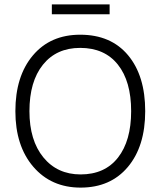

<svg xmlns="http://www.w3.org/2000/svg" viewBox="-20 -846 731 874"><path d="M641 -340Q641 -180 562 -86Q483 8 347 8Q213 8 131.5 -87Q50 -182 50 -340Q50 -499 129.5 -593.5Q209 -688 345 -688Q485 -688 563 -594.5Q641 -501 641 -340ZM114 -340Q114 -207 177.5 -129.5Q241 -52 347 -52Q457 -52 517 -128.5Q577 -205 577 -340Q577 -476 516.5 -552Q456 -628 345 -628Q237 -628 175.5 -551.5Q114 -475 114 -340ZM479 -781H216V-826H479Z"/></svg>

Font: Hind Vadodara Light
Style: Regular
Weight: 300
Designer: Hitesh Malaviya
Foundry: Indian Type Foundry
Version: Version 1.000;PS 1.0;hotconv 1.0.86;makeotf.lib2.5.63406; tt